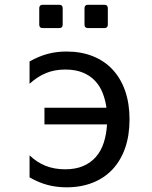

<svg xmlns="http://www.w3.org/2000/svg" viewBox="-20 -778 642 812"><path d="M160.6 -659.2Q146 -659.2 146 -673.8V-743.2Q146 -757.8 160.6 -757.8H230.5Q245.1 -757.8 245.1 -743.2V-673.8Q245.1 -659.2 230.5 -659.2ZM352.1 -659.2Q337.4 -659.2 337.4 -673.8V-743.2Q337.4 -757.8 352.1 -757.8H421.4Q436 -757.8 436 -743.2V-673.8Q436 -659.2 421.4 -659.2ZM261.2 14.2Q219.7 14.2 182.1 4.4Q144.5 -5.4 105 -27.8V-121.1Q135.3 -91.8 172.4 -76.9Q209.5 -62 255.4 -62Q299.3 -62 331.5 -75.7Q363.8 -89.4 385.5 -114.3Q407.2 -139.2 418.7 -174.3Q430.2 -209.5 432.6 -252H168V-322.3H430.2Q425.8 -354.5 414.6 -383.8Q403.3 -413.1 382.8 -435.3Q362.3 -457.5 331.1 -470.7Q299.8 -483.9 255.9 -483.9Q211.4 -483.9 175.3 -469.2Q139.2 -454.6 105 -423.8V-518.1Q145 -540.5 182.4 -550.3Q219.7 -560.1 260.7 -560.1Q322.8 -560.1 372.1 -540.5Q421.4 -521 456.1 -483.9Q490.7 -446.8 509.3 -393.6Q527.8 -340.3 527.8 -272.9Q527.8 -205.6 509.3 -152.3Q490.7 -99.1 456.1 -62Q421.4 -24.9 372.1 -5.4Q322.8 14.2 261.2 14.2Z"/></svg>

Font: Hack
Style: Regular
Weight: 400
Monospace: yes
Designer: Christopher Simpkins
Foundry: Christopher Simpkins
Version: Version 2.019; ttfautohint (v1.4.1) -l 4 -r 80 -G 350 -x 0 -